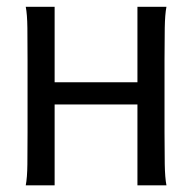

<svg xmlns="http://www.w3.org/2000/svg" viewBox="-20 -555 585 575"><path d="M57.1 0Q61.5 -22 62 -63.2Q62.5 -104.5 62.5 -158.7V-375.5Q62.5 -429.7 62 -471.2Q61.5 -512.7 57.1 -534.7H143.6V-308.6H391.6V-534.7H478.5Q474.1 -512.7 473.4 -471.2Q472.7 -429.7 472.7 -375.5V-158.7Q472.7 -104.5 473.4 -63.2Q474.1 -22 478.5 0H391.6V-242.2H143.6V0Z"/></svg>

Font: Harmattan Medium
Style: Regular
Weight: 500
Designer: George W. Nuss III and SIL International
Foundry: SIL International
Version: Version 4.000